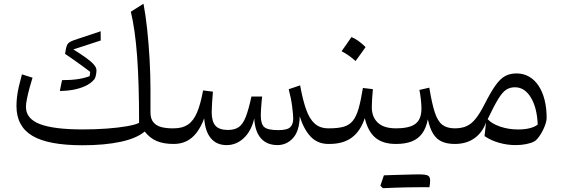

<svg xmlns="http://www.w3.org/2000/svg" viewBox="-20 -764 2987 1019"><path d="M778.6 -167.8V-291.3Q778.6 -367.2 773.9 -450.2Q769.2 -533.2 760.9 -610.3Q752.5 -687.4 741.5 -744.3L674.3 -701.8Q697 -608.8 707.6 -466.8Q718.2 -324.8 718.2 -112.2Q700.2 -102.4 654.8 -94.3Q609.3 -86.2 547.6 -81.6Q485.9 -77.1 419.3 -77.1Q265 -77.1 191.3 -105.6Q117.7 -134.1 117.7 -196.8Q117.7 -213.4 123.3 -240.9Q128.9 -268.4 137 -298.3Q145 -328.2 152.7 -351.7L96.4 -369.4Q86.5 -333 79.8 -303.7Q73.2 -274.4 70.3 -249.4Q67.4 -224.4 67.4 -201.4Q67.4 -93.5 151.6 -43.3Q235.8 6.9 417.7 6.9Q536.2 6.9 621.1 -11.6Q705.9 -30 747.9 -66.1Q774.9 -31.3 811.4 -15.6Q847.8 0 901.7 0H902.2V-82.9H892.3Q862.5 -82.9 836.4 -89.5Q810.4 -96.2 794.5 -114.6Q778.6 -133.1 778.6 -167.8ZM514.2 -598.1 372.1 -550.7Q353.3 -544.4 342.6 -534.6Q331.9 -524.8 327.5 -490L325.1 -478.4Q346.3 -464.3 372.2 -445.9Q398.1 -427.5 421.7 -410.4Q445.2 -393.3 458.8 -382.5L455.7 -359.8Q427.5 -349.1 392.1 -343.9Q356.6 -338.6 309.3 -338.6L297.5 -281.3Q334.5 -281.3 369.5 -287.8Q404.4 -294.4 433 -307.6Q461.6 -320.9 478.8 -341.1Q482.4 -344.8 485.4 -352.6Q488.3 -360.3 490.1 -370.5Q491.9 -380.8 491.9 -391.3Q491.9 -412.6 459.3 -439.5Q426.7 -466.4 369.2 -501.7L514.6 -549.1Z M1452.9 6Q1501.2 6 1535.2 -31.3Q1569.2 -68.6 1570.8 -146.2Q1592.7 -76.6 1629.3 -38.3Q1666 0 1723.2 0H1727.4V-82.9H1722.7Q1678.6 -82.9 1650.7 -107.6Q1622.8 -132.4 1604.8 -183Q1586.7 -233.6 1572.9 -310.9L1512.3 -290.5Q1525.2 -241.6 1530.7 -197.7Q1536.2 -153.8 1536.2 -134Q1536.2 -104.7 1520.5 -89.1Q1504.7 -73.4 1456.9 -73.4Q1401.6 -73.4 1382.9 -89.3Q1364.1 -105.3 1364.1 -151Q1364.1 -164.3 1365.3 -183.8Q1366.5 -203.2 1368.2 -221.9Q1369.8 -240.6 1371.3 -251.5H1314.4Q1299.2 -181 1284 -142.6Q1268.7 -104.2 1247 -89.3Q1225.2 -74.3 1190.1 -74.3Q1143.4 -74.3 1123.4 -96.9Q1103.5 -119.4 1103.5 -169.8Q1103.5 -186.9 1105.6 -219.1Q1107.6 -251.3 1110 -277.6L1057.8 -284.1Q1044.4 -210.1 1025.2 -165.8Q1006 -121.5 976.7 -102.2Q947.3 -82.9 902.3 -82.9Q894.5 -82.9 890.6 -75.3Q886.7 -67.6 886.7 -51V-31.9Q886.7 -15.3 890.6 -7.6Q894.5 0 902.3 0Q939.1 0 969.1 -14.4Q999.2 -28.8 1022.7 -59Q1046.2 -89.2 1063.8 -135.8Q1068.8 -66.3 1099.3 -30.1Q1129.8 6.1 1182.3 6.1Q1234.8 6.1 1274.5 -31.7Q1314.2 -69.4 1329.4 -135.8Q1332.9 -66.3 1364.7 -30.1Q1396.4 6 1452.9 6Z M1845.2 -567.3Q1831.9 -547.8 1819.2 -529.4Q1806.5 -511.1 1792.9 -492.2Q1812.7 -481.7 1831.6 -468.5Q1850.5 -455.3 1867 -440Q1881 -458.8 1894.2 -477.4Q1907.3 -495.9 1920.2 -514.1Q1899.4 -534.6 1880.9 -547.6Q1862.3 -560.6 1845.2 -567.3ZM1727.5 0Q1802.1 0 1847.8 -34.3Q1893.5 -68.7 1916 -137.2Q1932.1 -67.5 1971.7 -33.7Q2011.3 0 2081.2 0H2081.7V-82.9H2081.2Q2016.8 -82.9 1985.1 -113Q1953.3 -143 1953.3 -194.8Q1953.3 -214.2 1954.8 -238.5Q1956.3 -262.8 1959 -290.9L1906 -297.1Q1895.3 -230.1 1883.2 -188Q1871.1 -145.9 1852.6 -123Q1834.1 -100.1 1804.2 -91.5Q1774.3 -82.9 1727.5 -82.9Q1719.7 -82.9 1715.8 -75.3Q1711.9 -67.6 1711.9 -51V-31.9Q1711.9 -15.3 1715.8 -7.6Q1719.7 0 1727.5 0Z M2081.5 0Q2130.7 0 2165.1 -13.4Q2199.5 -26.9 2220.6 -55.7Q2241.7 -84.6 2250.7 -131Q2261.1 -82.6 2279.1 -53.8Q2297.1 -25 2325.2 -12.5Q2353.2 0 2393.4 0H2393.9V-82.9H2393.4Q2352.7 -82.9 2328 -101.4Q2303.3 -119.8 2287.8 -166.9Q2272.2 -214 2258.5 -298.8L2205.8 -286.7Q2210.2 -267.9 2213.5 -237.6Q2216.8 -207.3 2216.8 -187.9Q2216.8 -150.5 2203.1 -127.3Q2189.4 -104.1 2159.7 -93.5Q2129.9 -82.9 2081.5 -82.9Q2073.7 -82.9 2069.8 -75.3Q2065.9 -67.6 2065.9 -51V-31.9Q2065.9 -15.3 2069.8 -7.6Q2073.7 0 2081.5 0ZM2208.6 229.6Q2224.1 229.6 2233.9 229.6Q2243.8 229.7 2249.6 229.7Q2255.5 229.7 2258.9 229.7Q2261.1 220.8 2262 210.7Q2262.8 200.7 2262.8 193.5Q2262.8 174.4 2251.3 168Q2239.7 161.5 2204.5 161.5Q2170 170.9 2135.6 181.1Q2101.1 191.2 2066.9 201.4Q2032.8 211.5 1998.8 221.8Q2002.3 225.1 2005.5 228.3Q2008.7 231.5 2012 234.7Q2043.1 233.4 2076.6 232.1Q2110.1 230.9 2143.7 230.3Q2177.2 229.6 2208.6 229.6ZM2012 234.7Q2044.3 222.8 2076.4 210.9Q2108.5 199.1 2140.5 186.5Q2172.6 173.9 2204.5 161.5Q2194.8 161.5 2174.8 161.9Q2154.9 162.2 2128.7 163.1Q2102.5 163.9 2073.5 164.6Q2044.6 165.3 2017.5 166.5Q2012.7 180.1 2008.2 193.7Q2003.6 207.3 1998.8 221.8Q2002.3 225.1 2005.5 228.3Q2008.7 231.5 2012 234.7Z M2713.1 -300.8Q2764.4 -300.8 2797.4 -246.6Q2830.3 -192.4 2833.8 -102.6Q2816.4 -89.7 2790.2 -83.3Q2763.9 -76.9 2729.8 -76.9Q2678.5 -76.9 2633.9 -92.3Q2589.2 -107.7 2568.2 -131.5Q2601.9 -202.2 2624.1 -238.5Q2646.4 -274.8 2666.4 -287.8Q2686.4 -300.8 2713.1 -300.8ZM2721 -374.3Q2687.1 -374.3 2661.4 -360.6Q2635.7 -347 2610.4 -311.8Q2585.1 -276.5 2551.9 -211.2Q2527.1 -162.4 2504.9 -134.5Q2482.7 -106.5 2456.5 -94.7Q2430.4 -82.9 2394 -82.9Q2386.2 -82.9 2382.3 -75.3Q2378.4 -67.6 2378.4 -51V-31.9Q2378.4 -15.3 2382.3 -7.6Q2386.2 0 2394 0Q2455 0 2497.5 -30Q2540.1 -60 2559.5 -114.1L2551.6 -41.5Q2585.9 -18.4 2628.8 -6.2Q2671.7 6.1 2717.4 6.1Q2745.8 6.1 2772.4 0.8Q2799 -4.4 2815.2 -13.2Q2823.4 -17.6 2832.5 -28.1Q2841.7 -38.7 2850.4 -53.1Q2859.1 -67.4 2866.1 -82.9Q2873.1 -98.4 2877.1 -112.8Q2881.2 -127.2 2881.2 -137.8Q2881.2 -189.9 2870.4 -233.4Q2859.5 -277 2838.7 -308.4Q2818 -339.9 2788.3 -357.1Q2758.7 -374.3 2721 -374.3Z"/></svg>

Font: Pinar-VF-FD
Style: Regular
Weight: 300
Designer: Amin Abedi
Version: Version 3.0